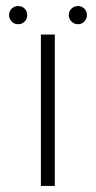

<svg xmlns="http://www.w3.org/2000/svg" viewBox="-20 -614 317 634"><path d="M10 -564Q10 -577 18.5 -585.5Q27 -594 40 -594Q53 -594 61.5 -585.5Q70 -577 70 -564Q70 -552 61.5 -543Q53 -534 40 -534Q27 -534 18.5 -543Q10 -552 10 -564ZM207 -564Q207 -577 216 -585.5Q225 -594 238 -594Q250 -594 258.5 -585.5Q267 -577 267 -564Q267 -552 258.5 -543Q250 -534 238 -534Q225 -534 216 -543Q207 -552 207 -564ZM115 -500H161V0H115Z"/></svg>

Font: Sulphur Point Light
Style: Regular
Weight: 300
Designer: Noponies / Dale Sattler
Foundry: Noponies
Version: Version 1.000; ttfautohint (v1.8)